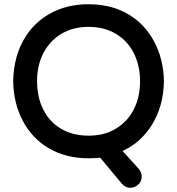

<svg xmlns="http://www.w3.org/2000/svg" viewBox="-20 -723 833 903"><path d="M451.2 18.6Q428.7 21.5 396.5 21.5Q291 21.5 210 -25.4Q131.8 -71.3 87.9 -153.3Q43.9 -235.4 42 -340.8Q43.9 -464.8 103.5 -555.7Q144.5 -618.2 211.9 -657.2Q292 -703.1 396.5 -703.1Q526.4 -703.1 616.2 -633.8Q670.9 -591.8 705.1 -527.3Q749 -445.3 751 -340.8Q749 -223.6 694.3 -135.7Q643.6 -53.7 556.6 -12.7L631.8 70.3Q646.5 86.9 646.5 107.4Q646.5 129.9 629.9 145.5Q613.3 160.2 592.8 160.2Q569.3 160.2 552.7 140.6ZM396.5 -596.7Q307.6 -596.7 245.1 -547.9Q207 -517.6 183.6 -472.7Q154.3 -415 154.3 -340.8Q154.3 -245.1 202.1 -176.8Q228.5 -139.6 267.6 -117.2Q322.3 -85 397.5 -85Q471.7 -85 525.4 -118.2Q580.1 -151.4 609.4 -209Q638.7 -266.6 638.7 -340.3Q638.7 -414.1 609.4 -472.7Q580.1 -531.2 524.9 -564Q469.7 -596.7 396.5 -596.7Z"/></svg>

Font: FakePearl
Style: SemiBold
Weight: 400
Version: Version 1.2